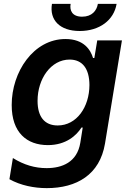

<svg xmlns="http://www.w3.org/2000/svg" viewBox="-20 -753 667 986"><path d="M482.6 -733C476.6 -698.2 452.1 -667.3 401.6 -667.3C350.9 -667.3 336.6 -698.9 342.7 -733H246.8C233 -649.9 287.6 -593.8 389.2 -593.8C491.5 -593.8 565 -649.9 578.8 -733ZM220.2 213.1C373.6 213.1 492.5 144.2 519.2 -15.6L606.2 -545.5H479.4L464.5 -455.3H457.7C446 -494.7 412.6 -552.6 316.1 -552.6C152 -552.6 39.8 -383.5 40.1 -213.8C39.8 -72.1 117.9 -7.8 225.9 -7.8C319.6 -7.8 372.9 -57.9 398.4 -98H404.8L392.4 -19.9C376.1 80.6 298.3 110.4 219.5 110.4C159.8 110.4 103.3 94.1 46.2 58.6L28.4 167.3C86.6 199.6 155.5 213.1 220.2 213.1ZM276.3 -108.7C208.1 -108.7 172.9 -154.1 172.9 -235.1C172.9 -349.1 242.2 -447.1 337.4 -447.1C403.4 -447.1 438.9 -400.2 439.3 -316.4C438.9 -203.1 373.6 -108.7 276.3 -108.7Z"/></svg>

Font: TID UI Semi Bold
Style: Italic
Weight: 600
Italic angle: -9.39999°
Designer: The TID Project Authors
Foundry: Bakken & Bæck
Version: Version 1.001;hotconv 1.0.109;makeotfexe 2.5.65596